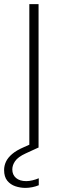

<svg xmlns="http://www.w3.org/2000/svg" viewBox="-67 -720 285 936"><path d="M76 0V-700H121V0ZM57 196Q32 196 8 188Q-16 180 -31.5 161Q-47 142 -47 109Q-47 88 -38 68.5Q-29 49 -8 31Q13 13 48 -2L106 -28L121 -1L58 28Q21 45 7 65Q-7 85 -7 106Q-7 132 11 147.5Q29 163 61 163Q75 163 91.5 159Q108 155 122 149V183Q108 189 90.5 192.5Q73 196 57 196Z"/></svg>

Font: DM Sans 20pt ExtraLight
Style: Regular
Weight: 250
Version: Version 4.004;gftools[0.9.30]